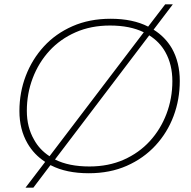

<svg xmlns="http://www.w3.org/2000/svg" viewBox="-20 -790 877 880"><path d="M387 4Q284 4 214 -32Q212 -33 211 -33L133 70H97L187 -48Q136 -81 106 -133Q69 -197 69 -281Q69 -366 98 -442Q127 -518 181 -577Q235 -636 312.5 -670Q390 -704 487 -704Q589 -704 659 -668L737 -770H772L684 -654Q737 -621 768 -568Q804 -504 804 -419Q804 -334 775.5 -258Q747 -182 692.5 -123Q638 -64 561 -30Q484 4 387 4ZM390 -27Q477 -27 547 -58Q617 -89 666.5 -143Q716 -197 743 -268Q770 -339 770 -418Q770 -494 738 -551Q712 -598 664 -628L232 -59Q295 -27 390 -27ZM207 -74 639 -642Q576 -673 484 -673Q397 -673 326.5 -642Q256 -611 206.5 -557Q157 -503 130 -432Q103 -361 103 -282Q103 -207 136 -150Q161 -104 207 -74Z"/></svg>

Font: Montserrat Thin ExtraLight
Style: Italic
Weight: 250
Italic angle: -11.3°
Version: Version 9.000